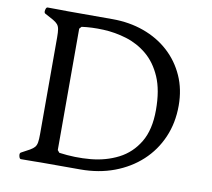

<svg xmlns="http://www.w3.org/2000/svg" viewBox="-83 -855 1049 950"><g transform="rotate(10 442.0 -380.0)"><path d="M380 0H181Q166 0 147.5 0.5Q129 1 81 1Q74 1 71 -13Q68 -27 75 -31Q102 -45 117.5 -54Q133 -63 140.5 -72Q148 -81 150.5 -96Q153 -111 153 -138V-623Q153 -650 150.5 -664.5Q148 -679 140.5 -688Q133 -697 117.5 -706Q102 -715 75 -729Q68 -733 71 -747Q74 -761 81 -761Q129 -761 147.5 -760.5Q166 -760 181 -760H408Q492 -760 564.5 -734Q637 -708 690.5 -659.5Q744 -611 774 -544Q804 -477 804 -395Q804 -308 772.5 -235.5Q741 -163 684 -110.5Q627 -58 549.5 -29Q472 0 380 0ZM253 -75 263 -63Q343 -52 420 -59Q497 -66 559.5 -98Q622 -130 659.5 -192.5Q697 -255 697 -354Q697 -454 668.5 -519.5Q640 -585 593 -624Q546 -663 488.5 -680.5Q431 -698 372 -700.5Q313 -703 263 -696L253 -685Z"/></g></svg>

Font: Anvers
Style: Regular
Weight: 400
Designer: Ishtar van Looy
Version: Version 1.000